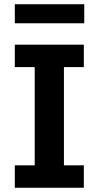

<svg xmlns="http://www.w3.org/2000/svg" viewBox="-20 -887 465 907"><path d="M376 0V-106H282V-570H376V-676H50V-570H144V-106H50V0ZM50 -777H378V-867H50Z"/></svg>

Font: Fog Sans
Style: Bold
Weight: 700
Foundry: Intel Corporation
Version: Version 1.00